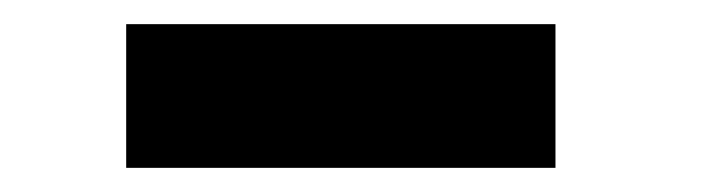

<svg xmlns="http://www.w3.org/2000/svg" viewBox="-20 -760 590 159"><path d="M84.5 -621V-740H440V-621Z"/></svg>

Font: Trispace SemiCondensed ExtraBold
Style: Regular
Weight: 800
Width: 4
Designer: Tyler Finck
Foundry: Etcetera Type Company
Version: Version 1.210; ttfautohint (v1.8.3)